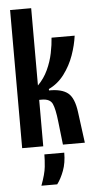

<svg xmlns="http://www.w3.org/2000/svg" viewBox="-59 -716 464 943"><g transform="rotate(-5 173.0 -244.5)"><path d="M28 0V-681H132V-300Q163 -331 181.5 -371Q200 -411 208.5 -452.5Q217 -494 219 -528H333Q327 -482 309.5 -432.5Q292 -383 260.5 -341Q229 -299 184 -278V-271Q246 -272 277 -247.5Q308 -223 317 -151L337 0H229L216 -114Q209 -178 197 -203.5Q185 -229 145 -229H132V0ZM106 192Q127 136 130.5 101Q134 66 134 40H232Q232 90 217.5 128.5Q203 167 184 192Z"/></g></svg>

Font: Bricolage Grotesque 96pt Condensed Medium
Style: Regular
Weight: 500
Width: 3
Designer: Mathieu Triay
Foundry: Atelier Triay
Version: Version 1.001; ttfautohint (v1.8.4.7-5d5b);gftools[0.9.33.de